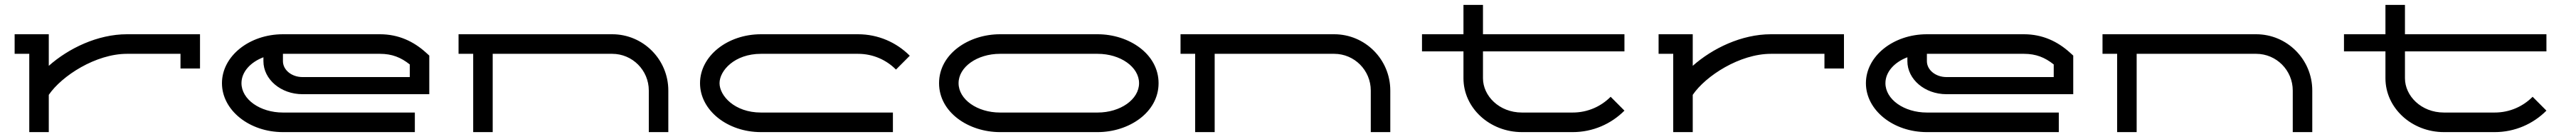

<svg xmlns="http://www.w3.org/2000/svg" viewBox="-20 -540 10560 560"><path d="M40 -320H100V0H180V-152.3C233.2 -230.1 372.9 -320 500.5 -320H720V-260H800V-400H500.5C380.3 -400 261 -342.5 180 -270.9V-400H40Z M1660 -225H1220C1175.8 -225 1140 -254.1 1140 -290V-320H1537.8C1587.3 -320 1623.7 -305.3 1660 -276.6ZM1740 -155V-312.8L1726.8 -324.7C1676.3 -370.4 1614.3 -400 1537.8 -400H1140C1002 -400 890 -310.4 890 -200C890 -89.6 1002 0 1140 0H1680.8V-80H1140C1046.2 -80 970 -133.8 970 -200C970 -245.8 1006.5 -285.7 1060 -305.9V-290C1060 -215.5 1131.7 -155 1220 -155Z M1920 0H2000V-320H2490C2572.8 -320 2640 -252.8 2640 -170V0H2720V-170C2720 -297 2617 -400 2490 -400H1860V-320H1920Z M3640.8 0V-80H3100C2991.2 -80 2930 -149 2930 -200C2930 -251 2991.2 -320 3100 -320H3497.8C3558.8 -320 3613.5 -295.6 3653.4 -255.6L3710 -312.2C3655.7 -366.5 3580.7 -400 3497.8 -400H3100C2961.8 -400 2850 -310.5 2850 -200C2850 -89.5 2961.8 0 3100 0Z M3910 -200C3910 -266.2 3986.2 -320 4080 -320H4480C4573.8 -320 4650 -266.2 4650 -200C4650 -133.8 4573.8 -80 4480 -80H4080C3986.2 -80 3910 -133.8 3910 -200ZM3830 -200C3830 -80.5 3951.3 0 4080 0H4480C4608.7 0 4730 -80.5 4730 -200C4730 -319.5 4608.7 -400 4480 -400H4080C3951.3 -400 3830 -319.5 3830 -200Z M4880 0H4960V-320H5450C5532.8 -320 5600 -252.8 5600 -170V0H5680V-170C5680 -297 5577 -400 5450 -400H4820V-320H4880Z M5810 -400V-330H5980V-220C5980 -98.6 6087.5 0 6220 0H6427.8C6510.7 0 6585.7 -33.5 6640 -87.8L6583.4 -144.4C6543.5 -104.4 6488.8 -80 6427.8 -80H6220C6125.8 -80 6060 -148.7 6060 -220V-330H6640V-400H6060V-520H5980V-400Z M6780 -320H6840V0H6920V-152.3C6973.2 -230.1 7112.9 -320 7240.5 -320H7460V-260H7540V-400H7240.5C7120.3 -400 7001 -342.5 6920 -270.9V-400H6780Z M8400 -225H7960C7915.8 -225 7880 -254.1 7880 -290V-320H8277.8C8327.3 -320 8363.7 -305.3 8400 -276.6ZM8480 -155V-312.8L8466.8 -324.7C8416.3 -370.4 8354.3 -400 8277.8 -400H7880C7742 -400 7630 -310.4 7630 -200C7630 -89.6 7742 0 7880 0H8420.8V-80H7880C7786.2 -80 7710 -133.8 7710 -200C7710 -245.8 7746.5 -285.7 7800 -305.9V-290C7800 -215.5 7871.7 -155 7960 -155Z M8660 0H8740V-320H9230C9312.8 -320 9380 -252.8 9380 -170V0H9460V-170C9460 -297 9357 -400 9230 -400H8600V-320H8660Z M9590 -400V-330H9760V-220C9760 -98.6 9867.5 0 10000 0H10207.8C10290.7 0 10365.7 -33.5 10420 -87.8L10363.4 -144.4C10323.5 -104.4 10268.8 -80 10207.8 -80H10000C9905.8 -80 9840 -148.7 9840 -220V-330H10420V-400H9840V-520H9760V-400Z"/></svg>

Font: KetosagCBd
Style: Regular
Weight: 500
Designer: gluk
Foundry: gluk
Version: Version 00.0024